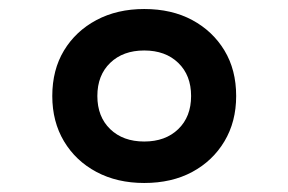

<svg xmlns="http://www.w3.org/2000/svg" viewBox="-20 -834 640 426"><path d="M300 -428Q240 -428 194 -452.5Q148 -477 122 -520.5Q96 -564 96 -621Q96 -679 122 -722Q148 -765 194 -789.5Q240 -814 300 -814Q361 -814 406.5 -789.5Q452 -765 478 -722Q504 -679 504 -621Q504 -564 478 -520.5Q452 -477 406.5 -452.5Q361 -428 300 -428ZM300 -520Q347 -520 375.5 -547.5Q404 -575 404 -621Q404 -667 375.5 -694.5Q347 -722 300 -722Q253 -722 224.5 -694.5Q196 -667 196 -621Q196 -575 224.5 -547.5Q253 -520 300 -520Z"/></svg>

Font: Victor Mono Thin
Style: Bold
Weight: 700
Monospace: yes
Version: Version 1.561;gftools[0.9.30]